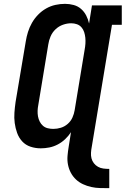

<svg xmlns="http://www.w3.org/2000/svg" viewBox="-20 -763 653 998"><path d="M548 215Q524 215 500.5 214.5Q477 214 454.5 209Q432 204 411.5 194.5Q391 185 375 170Q359 155 348.5 135.5Q338 116 333.5 93.5Q329 71 331 47Q333 23 337 0L349 -76Q336 -56 318.5 -39.5Q301 -23 280 -12Q259 -1 236.5 3.5Q214 8 192 8Q164 8 138.5 -0.5Q113 -9 95.5 -28Q78 -47 69 -72Q60 -97 56.5 -123.5Q53 -150 55 -177.5Q57 -205 61 -233L114 -548Q118 -573 125.5 -597Q133 -621 146 -644Q159 -667 178 -686.5Q197 -706 220 -719Q243 -732 268 -737.5Q293 -743 318 -743Q341 -743 363 -737Q385 -731 401.5 -716.5Q418 -702 428 -682.5Q438 -663 443 -641L458 -735H613V-634H562L457 0Q454 15 453 30.5Q452 46 455.5 60Q459 74 468 85.5Q477 97 489.5 104Q502 111 517 113Q532 115 548 115ZM257 -93Q277 -93 296.5 -99Q316 -105 332 -119Q348 -133 356.5 -152Q365 -171 368 -190L420 -505Q423 -521 424 -536.5Q425 -552 423.5 -567Q422 -582 417.5 -596Q413 -610 403.5 -621Q394 -632 380 -637Q366 -642 350 -642Q329 -642 307.5 -634.5Q286 -627 269 -611Q252 -595 243 -574Q234 -553 231 -532L179 -217Q176 -202 175.5 -187Q175 -172 177.5 -158Q180 -144 186.5 -131Q193 -118 203.5 -109Q214 -100 228 -96.5Q242 -93 257 -93Z"/></svg>

Font: Iosevka Curly Slab Extended
Style: Bold Italic
Weight: 700
Width: 7
Italic angle: -9°
Monospace: yes
Designer: Belleve Invis
Foundry: Belleve Invis
Version: Version 11.0.0; ttfautohint (v1.8.3)